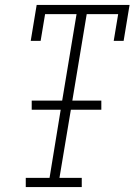

<svg xmlns="http://www.w3.org/2000/svg" viewBox="-20 -755 543 775"><path d="M84 0V-37H180L225 -312H108V-349H231L289 -698H162L144 -590H104L128 -735H503L479 -590H439L457 -698H330L272 -349H389V-312H266L220 -37H310V0Z"/></svg>

Font: Iosevka Slab XLtObl
Style: Regular
Weight: 200
Italic angle: -9°
Monospace: yes
Designer: Belleve Invis
Foundry: Belleve Invis
Version: Version 11.1.1; ttfautohint (v1.8.3)